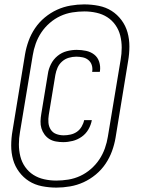

<svg xmlns="http://www.w3.org/2000/svg" viewBox="-20 -777 640 874"><path d="M237 77Q203 77 170.5 70.5Q138 64 112 47.5Q86 31 67 5.5Q48 -20 39.5 -50.5Q31 -81 31 -114.5Q31 -148 37 -182L94 -530Q99 -560 110 -590.5Q121 -621 139.5 -648.5Q158 -676 184 -697.5Q210 -719 239.5 -732.5Q269 -746 301 -751.5Q333 -757 363 -757Q397 -757 429.5 -750.5Q462 -744 488 -727.5Q514 -711 533 -685.5Q552 -660 560.5 -629.5Q569 -599 569 -565.5Q569 -532 563 -498L506 -150Q501 -120 490 -89.5Q479 -59 460.5 -31.5Q442 -4 416 17.5Q390 39 360.5 52.5Q331 66 299 71.5Q267 77 237 77ZM236 45Q263 45 291 40.5Q319 36 345 24Q371 12 393.5 -7.5Q416 -27 432 -51Q448 -75 457.5 -102Q467 -129 471 -155L529 -504Q534 -532 534 -560Q534 -588 527.5 -614.5Q521 -641 505.5 -663Q490 -685 468 -699Q446 -713 419 -719Q392 -725 364 -725Q337 -725 309 -720.5Q281 -716 255 -704Q229 -692 206.5 -672.5Q184 -653 168 -629Q152 -605 142.5 -578Q133 -551 129 -525L71 -176Q66 -148 66 -120Q66 -92 72.5 -65.5Q79 -39 94.5 -17Q110 5 132 19Q154 33 181 39Q208 45 236 45ZM268 -130Q251 -130 234.5 -133Q218 -136 205 -144Q192 -152 182.5 -165Q173 -178 168.5 -193Q164 -208 164.5 -225Q165 -242 168 -259L198 -441Q201 -463 212 -485Q223 -507 242 -522.5Q261 -538 284 -544Q307 -550 329 -550Q351 -550 372 -545.5Q393 -541 409 -528.5Q425 -516 431.5 -495.5Q438 -475 435 -453L434 -450H399L400 -452Q402 -468 397.5 -481.5Q393 -495 382 -504Q371 -513 356.5 -516Q342 -519 327 -519Q310 -519 293 -514Q276 -509 262.5 -497Q249 -485 242 -469Q235 -453 232 -436L202 -254Q199 -236 200.5 -218.5Q202 -201 211 -187Q220 -173 236 -167Q252 -161 270 -161Q285 -161 301 -164.5Q317 -168 330 -177Q343 -186 351.5 -200.5Q360 -215 363 -230H398Q394 -208 382.5 -188Q371 -168 352 -154.5Q333 -141 311 -135.5Q289 -130 268 -130Z"/></svg>

Font: Iosevka XLt Ex Obl
Style: Regular
Weight: 200
Width: 7
Italic angle: -9°
Monospace: yes
Designer: Belleve Invis
Foundry: Belleve Invis
Version: Version 32.5.0; ttfautohint (v1.8.4)